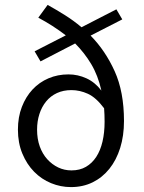

<svg xmlns="http://www.w3.org/2000/svg" viewBox="-20 -750 585 782"><path d="M269 12Q227 12 188 -4Q149 -20 119 -50.5Q89 -81 71 -124.5Q53 -168 53 -222Q53 -273 69 -314.5Q85 -356 112.5 -385.5Q140 -415 177.5 -431Q215 -447 259 -447Q297 -447 332 -431Q367 -415 393 -381Q379 -443 351.5 -489Q324 -535 286 -573L145 -500L121 -541L248 -606Q196 -646 136 -678L174 -730Q210 -710 245 -688Q280 -666 312 -639L454 -712L478 -671L349 -605Q409 -544 447 -460Q485 -376 485 -257Q485 -197 469.5 -147.5Q454 -98 425.5 -62.5Q397 -27 357.5 -7.5Q318 12 269 12ZM271 -56Q305 -56 330 -70.5Q355 -85 372 -111Q389 -137 397.5 -173.5Q406 -210 406 -254Q406 -268 405.5 -282Q405 -296 404 -309Q371 -353 338 -368Q305 -383 271 -383Q238 -383 212 -371Q186 -359 168 -337Q150 -315 140.5 -285.5Q131 -256 131 -222Q131 -184 142 -153.5Q153 -123 172.5 -101.5Q192 -80 217 -68Q242 -56 271 -56Z"/></svg>

Font: Pinyin1712
Style: Regular
Weight: 400
Version: Version 1